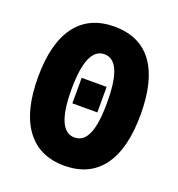

<svg xmlns="http://www.w3.org/2000/svg" viewBox="-133 -835 886 954"><g transform="rotate(20 310.5 -357.5)"><path d="M582 -358Q582 -178 513 -84Q444 10 311 10Q179 10 109 -84.5Q39 -179 39 -359Q39 -538 108.5 -631.5Q178 -725 311 -725Q445 -725 513.5 -632Q582 -539 582 -358ZM216 -358Q216 -139 311 -139Q359 -139 382 -192.5Q405 -246 405 -358Q405 -471 381.5 -525Q358 -579 311 -579Q216 -579 216 -358ZM244 -295V-430H376V-295Z"/></g></svg>

Font: Noto Sans ExtraCondensed Black
Style: Regular
Weight: 900
Width: 2
Designer: Monotype Design Team
Foundry: Monotype Imaging Inc.
Version: Version 2.013; ttfautohint (v1.8.4.7-5d5b)